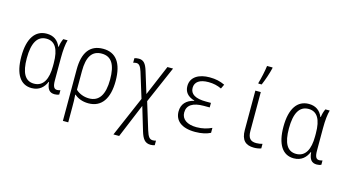

<svg xmlns="http://www.w3.org/2000/svg" viewBox="-105 -1212 3389 1875"><g transform="rotate(15 1590.0 -275.0)"><path d="M230 10C309 10 353 -37 376 -92H380C386 -19 412 10 463 10C482 10 499 6 508 1V-43C498 -40 485 -37 476 -37C445 -37 431 -59 431 -124V-349C431 -431 438 -490 450 -532H406C394 -508 385 -477 382 -448H378C353 -509 306 -542 238 -542C123 -542 54 -448 54 -263C54 -85 117 10 230 10ZM241 -38C151 -38 110 -114 110 -261C110 -414 155 -494 247 -494C334 -494 377 -424 377 -281V-251C377 -121 336 -38 241 -38Z M609 -280V240H663V84C663 43 663 4 659 -39H663C696 -10 743 10 804 10C938 10 1006 -93 1006 -269C1006 -451 937 -542 808 -542C674 -542 609 -450 609 -280ZM798 -38C744 -38 696 -58 663 -89V-279C663 -419 707 -493 806 -493C907 -493 950 -417 950 -269C950 -116 899 -38 798 -38Z M1496 244C1513 244 1526 241 1537 237V191C1529 194 1518 196 1506 196C1473 196 1457 176 1437 112L1354 -159L1516 -532H1459L1329 -224L1262 -442C1241 -510 1217 -539 1169 -539C1151 -539 1135 -536 1125 -532V-486C1134 -489 1144 -492 1157 -492C1184 -492 1200 -471 1216 -422L1295 -166L1120 240H1178L1320 -102L1391 135C1413 208 1438 244 1496 244Z M1882 10C1949 10 2000 -3 2037 -22V-72C1993 -52 1946 -38 1884 -38C1788 -38 1732 -79 1732 -146C1732 -221 1790 -258 1901 -258H1960V-304H1909C1803 -304 1749 -337 1749 -400C1749 -460 1797 -494 1886 -494C1935 -494 1978 -484 2018 -465L2039 -509C1991 -531 1948 -542 1884 -542C1778 -542 1695 -497 1695 -404C1695 -347 1726 -304 1797 -284V-281C1720 -263 1676 -216 1676 -142C1676 -53 1741 10 1882 10Z M2358 -615V-606H2392C2414 -656 2440 -733 2452 -785V-794H2396C2391 -747 2371 -656 2358 -615ZM2478 10C2504 10 2533 5 2550 -2V-48C2536 -43 2510 -39 2488 -39C2430 -39 2403 -67 2403 -140V-532H2348V-134C2348 -32 2393 10 2478 10Z M2880 10C2959 10 3003 -37 3026 -92H3030C3036 -19 3062 10 3113 10C3132 10 3149 6 3158 1V-43C3148 -40 3135 -37 3126 -37C3095 -37 3081 -59 3081 -124V-349C3081 -431 3088 -490 3100 -532H3056C3044 -508 3035 -477 3032 -448H3028C3003 -509 2956 -542 2888 -542C2773 -542 2704 -448 2704 -263C2704 -85 2767 10 2880 10ZM2891 -38C2801 -38 2760 -114 2760 -261C2760 -414 2805 -494 2897 -494C2984 -494 3027 -424 3027 -281V-251C3027 -121 2986 -38 2891 -38Z"/></g></svg>

Font: Noto Sans Mono Condensed Light
Style: Regular
Weight: 300
Width: 3
Designer: Monotype Design Team
Foundry: Monotype Imaging Inc.
Version: Version 2.014